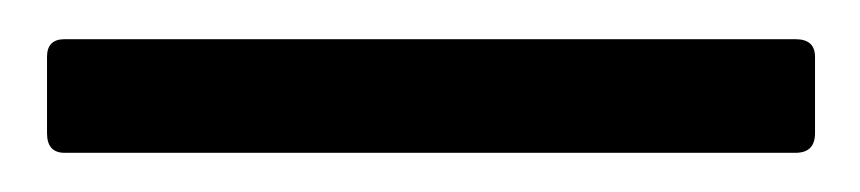

<svg xmlns="http://www.w3.org/2000/svg" viewBox="-20 44 439 98"><path d="M13 122Q4 122 4 112V73Q4 64 13 64H386Q396 64 396 73V112Q396 122 386 122Z"/></svg>

Font: Sofia Sans Cond
Style: Regular
Weight: 400
Width: 3
Designer: Botio Nikoltchev, Ani Petrova
Foundry: lettersoup
Version: Version 4.100; ttfautohint (v1.8.3)